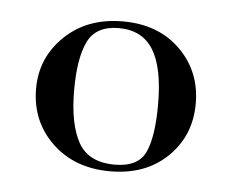

<svg xmlns="http://www.w3.org/2000/svg" viewBox="-32 -666 396 328"><g transform="rotate(5 166.0 -501.5)"><path d="M29 -503Q29 -556 67.5 -593Q106 -630 167 -630Q228 -630 265.5 -593Q303 -556 303 -501Q303 -446 265.5 -409.5Q228 -373 167 -373Q106 -373 67.5 -410Q29 -447 29 -503ZM239 -494Q239 -557 220 -587.5Q201 -618 161 -618Q122 -618 108 -589.5Q94 -561 94 -506Q94 -448 111.5 -416.5Q129 -385 174 -385Q214 -385 226.5 -411.5Q239 -438 239 -494Z"/></g></svg>

Font: Cormorant Upright Medium
Style: Regular
Weight: 500
Designer: Christian Thalmann (Catharsis Fonts)
Foundry: Catharsis Fonts
Version: Version 3.302